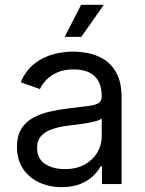

<svg xmlns="http://www.w3.org/2000/svg" viewBox="-20 -768 604 801"><path d="M237.3 12.7Q185.5 12.7 143.1 -7.1Q100.6 -26.9 75.7 -64.5Q50.8 -102.1 50.8 -155.3Q50.8 -202.1 69.3 -231.2Q87.9 -260.3 118.9 -277.1Q149.9 -293.9 187.3 -302.2Q224.6 -310.5 262.7 -315.4Q312.5 -321.8 343.8 -325.2Q375 -328.6 389.6 -336.9Q404.3 -345.2 404.3 -365.2V-368.2Q404.3 -403.3 391.4 -428Q378.4 -452.6 352.5 -465.6Q326.7 -478.5 288.1 -478.5Q248 -478.5 220 -466.3Q191.9 -454.1 173.8 -435.3Q155.8 -416.5 146.5 -396.5L66.4 -424.8Q87.9 -474.6 123.8 -502.4Q159.7 -530.3 201.9 -541.5Q244.1 -552.7 285.2 -552.7Q311.5 -552.7 345.7 -546.6Q379.9 -540.5 412.4 -521.2Q444.8 -502 466.1 -463.1Q487.3 -424.3 487.3 -359.4V0H405.3V-74.2H399.4Q391.1 -56.6 371.1 -36.4Q351.1 -16.1 318.1 -1.7Q285.2 12.7 237.3 12.7ZM250 -62.5Q299.8 -62.5 334.2 -82Q368.7 -101.6 386.5 -132.6Q404.3 -163.6 404.3 -197.3V-274.4Q398.9 -268.1 380.9 -262.9Q362.8 -257.8 339.4 -253.9Q315.9 -250 293.9 -247.3Q272 -244.6 258.8 -243.2Q226.1 -238.8 197.8 -229.2Q169.4 -219.7 152.1 -201.2Q134.8 -182.6 134.8 -150.4Q134.8 -106.9 167.2 -84.7Q199.7 -62.5 250 -62.5ZM250 -614.3 318.4 -748H413.1L319.3 -614.3Z"/></svg>

Font: Inter
Style: Regular
Weight: 400
Designer: Rasmus Andersson
Foundry: rsms
Version: Version 4.000;git-8c9346024